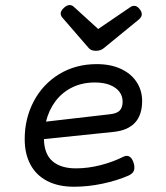

<svg xmlns="http://www.w3.org/2000/svg" viewBox="-20 -709 640 740"><path d="M221.2 -640.1Q213.9 -648.4 213.9 -656.7Q213.9 -667 225.6 -678.2Q237.3 -689.5 248.5 -689.5Q256.8 -689.5 264.2 -683.1L358.4 -597.2L482.4 -681.6Q489.3 -686.5 497.1 -686.5Q508.8 -686.5 519 -672.9Q526.4 -663.6 526.4 -653.8Q526.4 -643.6 515.1 -633.8L379.4 -522.9Q367.2 -513.2 349.6 -513.2Q331.5 -513.2 322.8 -522.9ZM467.8 -108.4Q486.3 -108.4 495.1 -81.1Q498 -70.8 498 -63.5Q498 -52.2 492.4 -44.9Q486.8 -37.6 475.1 -32.2Q431.6 -13.2 375.7 -1.2Q319.8 10.7 265.1 10.7Q204.6 10.7 161.9 -11.5Q119.1 -33.7 97.2 -75Q75.2 -116.2 75.2 -172.9Q75.2 -252.9 110.4 -319.1Q145.5 -385.3 208.7 -423.6Q272 -461.9 353 -461.9Q406.2 -461.9 445.8 -443.6Q485.4 -425.3 506.6 -392.8Q527.8 -360.4 527.8 -319.8Q527.8 -212.4 418.5 -200.7L149.4 -172.9Q150.4 -115.2 182.4 -87.6Q214.4 -60.1 272.5 -60.1Q319.3 -60.1 367.7 -72.5Q416 -85 455.6 -105Q463.4 -108.4 467.8 -108.4ZM157.2 -240.2 403.3 -268.6Q430.7 -271.5 441.7 -283.2Q452.6 -294.9 452.6 -317.4Q452.6 -338.4 440.4 -355Q428.2 -371.6 404.1 -381.3Q379.9 -391.1 345.7 -391.1Q296.4 -391.1 257.6 -371.8Q218.8 -352.5 193.4 -318.4Q168 -284.2 157.2 -240.2Z"/></svg>

Font: Courier Prime Sans
Style: Italic
Weight: 400
Italic angle: -10°
Designer: Alan Dague-Greene
Foundry: Quote-Unquote Apps
Version: Version 3.020